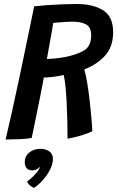

<svg xmlns="http://www.w3.org/2000/svg" viewBox="-20 -683 587 958"><path d="M8 13Q23 -49.5 40.5 -129Q58 -208.5 76.8 -296.8Q95.5 -385 114.2 -475.5Q133 -566 150.5 -651.5Q176.5 -654.5 213.5 -657.2Q250.5 -660 290.2 -661.5Q330 -663 363 -663Q445 -663 494.8 -631.5Q544.5 -600 544.5 -522.5Q544.5 -451 505.5 -406.8Q466.5 -362.5 400.5 -336.5Q408 -313 415 -270.5Q422 -228 427.5 -180Q433 -132 436.5 -90.5Q440 -49 440.5 -28Q420 -18 393.5 -9.8Q367 -1.5 345 3.5Q323 8.5 317 9Q317 -29 316 -75.2Q315 -121.5 312.8 -167.5Q310.5 -213.5 306.8 -251Q303 -288.5 297.5 -309Q270.5 -302 241.2 -299Q212 -296 198.5 -296Q197 -286 192 -259.8Q187 -233.5 179.8 -197.8Q172.5 -162 164.8 -123.8Q157 -85.5 150 -51.2Q143 -17 138 5.5Q114.5 10 76.8 11.5Q39 13 8 13ZM214 -389Q250.5 -389 302.5 -398Q362.5 -409.5 398.8 -431Q435 -452.5 435 -506.5Q435 -547 409.8 -561Q384.5 -575 340.5 -575Q329.5 -575 309.5 -573.8Q289.5 -572.5 270.8 -571Q252 -569.5 245.5 -568.5Q244 -557.5 239.5 -532Q235 -506.5 229.8 -476.8Q224.5 -447 220 -422.5Q215.5 -398 214 -389ZM149 255Q144.5 252.5 132.5 244.5Q120.5 236.5 115.5 222Q126 215.5 140.2 202.2Q154.5 189 165.8 174.8Q177 160.5 178 151.5Q178.5 149 178 148Q174 155.5 164.8 161.2Q155.5 167 140.5 167Q121 167 112.2 155.2Q103.5 143.5 103.5 126.5Q103.5 96 126.2 77.8Q149 59.5 182.5 59.5Q207.5 59.5 225.8 72.2Q244 85 244 110Q244 135 230 162.8Q216 190.5 194.2 215Q172.5 239.5 149 255Z"/></svg>

Font: Grandstander Medium
Style: Italic
Weight: 500
Italic angle: -15°
Designer: Tyler Finck
Foundry: Etcetera Type Co
Version: Version 1.200; ttfautohint (v1.8.3)